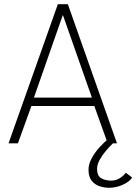

<svg xmlns="http://www.w3.org/2000/svg" viewBox="-20 -680 647 911"><path d="M254.5 -660H302L535 0H491L427.5 -177H129L65 0H20.5ZM141 -217H416L279 -607H277.5ZM497.5 211Q476.5 211 453.8 204Q431 197 415.5 178.2Q400 159.5 400 125Q400 99 414.8 71.5Q429.5 44 451.2 20Q473 -4 492.5 -20L516 0Q500.5 14.5 483 35Q465.5 55.5 453 78.2Q440.5 101 440.5 121.5Q440.5 154 460.2 165.5Q480 177 507 177Q530.5 177 549 165Q567.5 153 577 139.5L607 162.5Q595.5 181.5 563.5 196.2Q531.5 211 497.5 211Z"/></svg>

Font: League Spartan Thin ExtraLight
Style: Regular
Weight: 250
Version: Version 2.002